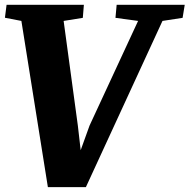

<svg xmlns="http://www.w3.org/2000/svg" viewBox="-32 -767 782 792"><path d="M56.2 -680.7 -11.7 -693.8 -4.9 -747.1H314L309.6 -693.4L230.5 -680.7L289.1 -249L300.8 -147.5L337.4 -249L537.6 -680.7L444.3 -693.4L449.2 -747.1H730L721.2 -693.4L638.2 -680.7L322.3 4.9H165.5Z"/></svg>

Font: Merriweather
Style: Heavy Italic
Weight: 900
Italic angle: -7°
Designer: Eben Sorkin
Foundry: Eben Sorkin
Version: Version 1.001